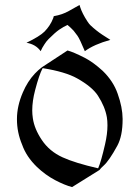

<svg xmlns="http://www.w3.org/2000/svg" viewBox="-20 -757 566 779"><path d="M153.3 -480.5 152.8 -480Q138.7 -453.6 122.6 -391.6Q110.8 -347.2 110.8 -308.6Q110.8 -293.5 113.3 -276.9Q119.6 -233.9 149.4 -189.5Q180.2 -143.1 233.9 -118.7Q284.2 -95.7 377.9 -74.2L378.4 -74.7Q390.1 -101.1 406.2 -171.4Q416 -213.9 416 -248.5Q416 -267.1 413.6 -281.2Q406.2 -324.2 377.4 -368.7Q354 -404.8 293 -439Q245.1 -465.8 153.3 -480.5ZM272.5 2Q243.2 -5.4 203.1 -26.4Q163.6 -47.4 129.9 -79.6Q86.9 -121.1 69.8 -169.9Q48.8 -219.7 48.8 -272.5Q48.8 -273.9 48.8 -274.4Q48.8 -326.7 72.8 -382.3Q91.8 -426.8 121.1 -458Q134.8 -472.7 150.4 -484.4L253.9 -552.2Q277.8 -545.9 323.7 -522.5Q357.9 -504.9 396.5 -469.7Q439.9 -427.7 457.5 -376.5Q477.1 -321.8 477.5 -274.9V-272.9Q477.5 -205.6 456.1 -166Q422.9 -105 400.4 -85Q388.2 -74.2 383.8 -67.4ZM160.6 -628.9Q184.1 -652.8 195.8 -683.1L198.2 -691.4Q232.9 -697.3 259.3 -712.4L302.7 -736.8L305.2 -728.5Q313.5 -702.6 334.5 -670.4Q341.8 -659.2 347.2 -654.3Q370.6 -632.3 395 -616.2L427.7 -595.2Q361.8 -577.1 324.2 -549.3Q303.2 -599.6 294.4 -611.8Q282.7 -627.9 278.8 -632.3Q267.6 -644.5 253.9 -655.8Q238.3 -648.9 219.7 -636.2Q204.1 -625.5 177.2 -598.6Q168 -589.4 160.6 -577.6Q150.4 -562.5 145 -549.3Q125.5 -577.1 87.4 -583.5Q141.1 -609.4 160.6 -628.9Z"/></svg>

Font: MedievalSharp
Style: Regular
Weight: 500
Version: Version 1.0